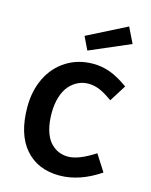

<svg xmlns="http://www.w3.org/2000/svg" viewBox="-137 -1024 888 1127"><g transform="rotate(15 307.0 -460.5)"><path d="M266.1 -814.9 504.9 -936 550.8 -841.8 304.2 -735.8ZM335 15.1Q202.1 15.1 126 -73Q49.8 -161.1 49.8 -326.2Q49.8 -424.8 88.1 -502.9Q126.5 -581.1 197.3 -625.5Q268.1 -669.9 358.9 -669.9Q413.1 -669.9 463.1 -651.4Q513.2 -632.8 573.2 -589.8L509.8 -488.8Q459 -524.9 426.5 -537.4Q394 -549.8 361.8 -549.8Q328.6 -549.8 299.3 -535.9Q270 -522 246.8 -495.1Q223.6 -468.3 210.2 -425.3Q196.8 -382.3 196.8 -328.1Q196.8 -269 209.7 -224.9Q222.7 -180.7 245.1 -155Q267.6 -129.4 295.2 -117.2Q322.8 -105 355 -105Q418.9 -105 517.1 -168.9L581.1 -68.8Q456.5 15.1 335 15.1Z"/></g></svg>

Font: IntelOne Mono Bold
Style: Regular
Weight: 700
Designer: Fred Shallcrass
Foundry: Frere-Jones Type LLC
Version: Version 1.200;hotconv 1.1.0;makeotfexe 2.6.0;FJTRelease1.2